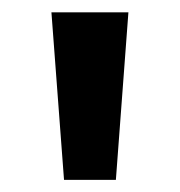

<svg xmlns="http://www.w3.org/2000/svg" viewBox="-20 -794 291 311"><path d="M83.7 -502.7 63.3 -774H188L167.7 -502.7Z"/></svg>

Font: Bitter Thin
Style: Regular
Weight: 100
Designer: Sol Matas, and Bitter project Authors
Foundry: Sol Matas
Version: Version 2.002